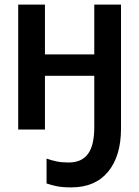

<svg xmlns="http://www.w3.org/2000/svg" viewBox="-20 -562 603 833"><path d="M289 251Q251 251 226.5 246Q202 241 182 234V126Q204 134 226.5 138.5Q249 143 278 143Q334 143 361.5 106Q389 69 389 -10V-233H175V0H59V-542H175V-326H389V-542H505V-4Q505 115 449 183Q393 251 289 251Z"/></svg>

Font: Noto Sans Mono SemiCondensed SemiBold
Style: Regular
Weight: 600
Width: 4
Designer: Monotype Design Team
Foundry: Monotype Imaging Inc.
Version: Version 2.014; ttfautohint (v1.8.4.7-5d5b)